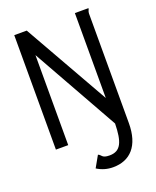

<svg xmlns="http://www.w3.org/2000/svg" viewBox="-149 -710 797 982"><g transform="rotate(-20 250.0 -219.0)"><path d="M380 -623V-161L118 -623H50V0H117V-490L380 -22C378 77 360 122 298 122C255 122 261 104 243 98L208 160C235 177 264 185 295 185C388 185 447 124 447 0V-596C447 -610 454 -615 454 -623Z"/></g></svg>

Font: Inconsolata
Style: Regular
Weight: 400
Monospace: yes
Designer: Raph Levien, Cyreal, Brenton Simpson
Foundry: Raph Levien, Cyreal, Google
Version: Version 3.100